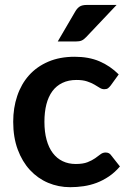

<svg xmlns="http://www.w3.org/2000/svg" viewBox="-20 -751 522 778"><path d="M33.5 0ZM428.5 -404.5Q423 -397.5 417.8 -393.5Q412.5 -389.5 402.5 -389.5Q393 -389.5 384 -395.2Q375 -401 362.5 -408.2Q350 -415.5 332.8 -421.2Q315.5 -427 290 -427Q257.5 -427 233 -415.2Q208.5 -403.5 192.2 -381.5Q176 -359.5 168 -328.2Q160 -297 160 -257.5Q160 -216.5 168.8 -184.5Q177.5 -152.5 194 -130.8Q210.5 -109 234 -97.8Q257.5 -86.5 287 -86.5Q316.5 -86.5 334.8 -93.8Q353 -101 365.5 -109.8Q378 -118.5 387.2 -125.8Q396.5 -133 408 -133Q423 -133 430.5 -121.5L466 -76.5Q445.5 -52.5 421.5 -36.2Q397.5 -20 371.8 -10.2Q346 -0.5 318.8 3.5Q291.5 7.5 264.5 7.5Q217 7.5 175 -10.2Q133 -28 101.5 -62Q70 -96 51.8 -145.2Q33.5 -194.5 33.5 -257.5Q33.5 -314 49.8 -362.2Q66 -410.5 97.5 -445.8Q129 -481 175.5 -501Q222 -521 282.5 -521Q340 -521 383.2 -502.5Q426.5 -484 461 -449.5ZM452.5 -731 329 -600.5Q319.5 -590.5 310.8 -586.8Q302 -583 288 -583H214L285 -704.5Q292.5 -717.5 302.5 -724.2Q312.5 -731 332.5 -731Z"/></svg>

Font: Lato
Style: Bold
Weight: 700
Designer: Lukasz Dziedzic
Foundry: tyPoland Lukasz Dziedzic
Version: Version 2.007; 2014-02-27